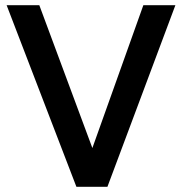

<svg xmlns="http://www.w3.org/2000/svg" viewBox="-20 -720 702 740"><path d="M274.5 0 5.5 -700H131.5L336 -149.5L532.5 -700H656L394 0Z"/></svg>

Font: Geologica
Style: Regular
Weight: 400
Designer: Sindre Bremnes, Frode Helland
Foundry: Monokrom Skriftforlag AS
Version: Version 1.010; ttfautohint (v1.8.4.7-5d5b);gftools[0.9.28]